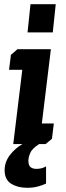

<svg xmlns="http://www.w3.org/2000/svg" viewBox="-20 -685 314 913"><path d="M111 -531 125 -665H245L231 -531ZM199 188Q182 196 159.5 202Q137 208 109 208Q64 208 33 188.5Q2 169 2 125Q2 85 27 52.5Q52 20 87 0H43L86 -353H23L32 -424L63 -451H222L179 -98H236L227 -25L197 0H166Q132 22 123.5 43Q115 64 115 78Q115 102 125.5 110Q136 118 153 118Q180 118 199 106Z"/></svg>

Font: Zilla Slab
Style: Bold Italic
Weight: 700
Italic angle: -6°
Designer: Typotheque.com
Foundry: Typotheque type foundry
Version: Version 1.1; 2017; ttfautohint (v1.6)